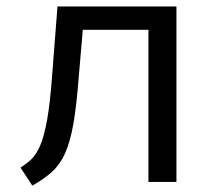

<svg xmlns="http://www.w3.org/2000/svg" viewBox="-20 -560 655 591"><path d="M523.1 -540V0H436.9V-468.2H234.9L222.6 -325.6Q215.9 -235.9 205.9 -179Q195.9 -122.1 180 -87.4Q164.1 -52.8 139.7 -30.8Q115.4 -8.7 79.5 11.3L43.1 -44.1Q62.1 -55.9 77.2 -70.5Q92.3 -85.1 104.1 -113.1Q115.9 -141 124.9 -190.5Q133.8 -240 140 -321.5L156.9 -540Z"/></svg>

Font: FiraCode Nerd Font Mono
Style: Regular
Weight: 400
Monospace: yes
Designer: Carrois Corporate, Edenspiekermann AG, Nikita Prokopov
Foundry: Carrois Corporate, Edenspiekermann AG, Nikita Prokopov
Version: Version 6.002;Nerd Fonts 3.4.0